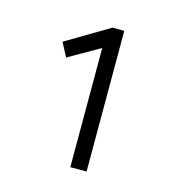

<svg xmlns="http://www.w3.org/2000/svg" viewBox="-64 -832 410 456"><g transform="rotate(15 140.5 -604.0)"><path d="M148 -431V-724L71 -680L53 -714L159 -777H188V-431Z"/></g></svg>

Font: Readex Pro ExtraLight
Style: Regular
Weight: 200
Designer: Bonnie Shaver-Troup, Thomas Jockin
Foundry: Lexend
Version: Version 1.203; ttfautohint (v1.8.3)